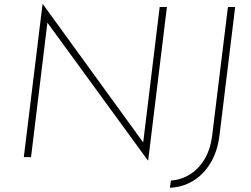

<svg xmlns="http://www.w3.org/2000/svg" viewBox="-20 -739 1180 903"><path d="M677 15H675L196 -642L205 -650L126 0H92L180 -719H182L663 -56L652 -57L731 -706H765ZM1012 -100Q1002 -23 968 31Q934 85 885 113.5Q836 142 779 144L784 110Q832 107 873 81.5Q914 56 942 9.5Q970 -37 978 -103L1052 -706H1086Z"/></svg>

Font: Josefin Sans Thin ExtraLight
Style: Italic
Weight: 250
Italic angle: -7°
Version: Version 2.000